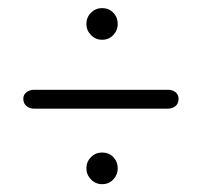

<svg xmlns="http://www.w3.org/2000/svg" viewBox="-20 -588 503 478"><path d="M234.3 -489Q218 -489 206.6 -500.7Q195.1 -512.4 195.1 -528.2Q195.1 -544.9 206.6 -556.4Q218 -567.8 234.3 -567.8Q251 -567.8 262 -556.4Q273.1 -544.9 273.1 -528.2Q273.1 -512.4 262 -500.7Q251 -489 234.3 -489ZM38 -342Q38 -352.5 46.2 -358.5Q54.5 -364.5 65 -364.5H398.5Q409.5 -364.5 417 -358.5Q424.5 -352.5 424.5 -342Q424.5 -330 416.8 -323.8Q409 -317.5 398.5 -317.5H64Q54 -317.5 46 -324Q38 -330.5 38 -342ZM234.3 -129.5Q218 -129.5 206.6 -141.2Q195.1 -152.9 195.1 -168.7Q195.1 -185.4 206.6 -196.9Q218 -208.3 234.3 -208.3Q251 -208.3 262 -196.9Q273.1 -185.4 273.1 -168.7Q273.1 -152.9 262 -141.2Q251 -129.5 234.3 -129.5Z"/></svg>

Font: Fraunces 144pt S100 Light
Style: Regular
Weight: 300
Version: Version 1.000; ttfautohint (v1.8.3)